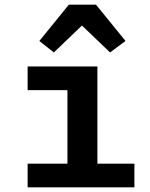

<svg xmlns="http://www.w3.org/2000/svg" viewBox="-20 -800 640 820"><path d="M274 -780 148 -625 210 -576 330 -691 450 -576 516 -625 390 -780ZM98 0H554V-101H396V-516H98V-415H268V-101H98Z"/></svg>

Font: IBM Mono SemiBold
Style: Regular
Weight: 600
Monospace: yes
Designer: Mike Abbink, Paul van der Laan, Pieter van Rosmalen
Foundry: Bold Monday
Version: Version 2.3